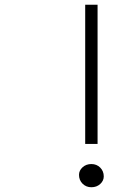

<svg xmlns="http://www.w3.org/2000/svg" viewBox="-20 -735 573 807"><path d="M364.1 52Q342 52 327 37.1Q312.1 22.1 312.1 0Q312.1 -18.2 327 -31.9Q342 -45.5 364.1 -45.5Q386.2 -45.5 401.2 -30.6Q416.1 -15.6 416.1 6.5Q416.1 24.7 401.2 38.4Q386.2 52 364.1 52ZM338.1 -130V-715.2H390.1V-130H338.1Z"/></svg>

Font: Lohit Assamese
Style: Regular
Weight: 400
Version: Version 2.91.5